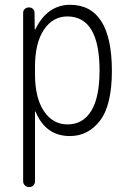

<svg xmlns="http://www.w3.org/2000/svg" viewBox="-20 -550 540 790"><path d="M124 -275.4V-245.1Q124 -147.5 160.6 -92.8Q197.3 -38.1 257.8 -38.1Q321.3 -38.1 355.5 -93.8Q389.6 -149.4 389.6 -259.8Q389.6 -481.4 257.8 -482.4Q197.3 -482.4 160.6 -427.7Q124 -373 124 -275.4ZM75.2 195.3V-497.1Q75.2 -506.8 82 -513.2Q88.9 -519.5 99.1 -519.5Q109.4 -519.5 115.7 -513.2Q122.1 -506.8 122.1 -497.1L123 -429.7Q123 -428.7 124 -428.7Q126 -428.7 126 -430.7Q174.8 -529.3 267.6 -530.3Q439.5 -530.3 440.4 -259.8Q440.4 -117.2 391.6 -53.7Q342.8 9.8 267.6 9.8Q168.9 9.8 127 -88.9Q127 -90.8 126 -90.8Q124 -90.8 124 -89.8V195.3Q124 206.1 117.2 212.9Q110.4 219.7 100.1 219.7Q89.8 219.7 82.5 212.9Q75.2 206.1 75.2 195.3Z"/></svg>

Font: Rounded-X Mgen+ 1m light
Style: Regular
Weight: 200
Designer: [Source Han Sans]
Ryoko NISHIZUKA  (kana & ideographs); Paul D. Hunt (Latin, Greek & Cyrillic); Wenlong ZHANG  (bopomofo
Version: Version 1.059.20150602